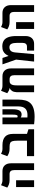

<svg xmlns="http://www.w3.org/2000/svg" viewBox="1428 -2080 661 3556"><g transform="rotate(-90 1758.0 -301.5)"><path d="M386.2 0V-368.2Q386.2 -454.1 313.5 -454.1H197.3Q155.8 -454.1 121.3 -466.8Q86.9 -479.5 62.5 -497.1L106.4 -611.8Q117.7 -605 143.8 -595.5Q169.9 -585.9 196.8 -585.9H368.2Q435.1 -585.9 473.6 -544.2Q512.2 -502.4 512.2 -428.2V0ZM71.3 0V-333.5H197.3V0Z M1142.6 -104.5V0H645V-131.8H930.7V-311.5Q930.7 -369.1 921.9 -399.9Q913.1 -430.7 889.2 -442.4Q865.2 -454.1 819.8 -454.1H778.3Q736.8 -454.1 702.4 -466.8Q668 -479.5 643.6 -497.1L687.5 -611.8Q698.7 -605 724.9 -595.5Q751 -585.9 777.8 -585.9H846.2Q1056.6 -585.9 1056.6 -395V-131.8Z M1372.1 9.3Q1344.7 9.3 1304.4 6.6Q1264.2 3.9 1235.4 0V-0.5H1234.4V-585.9H1360.4V-312Q1370.6 -304.7 1385.3 -304.7Q1399.4 -304.7 1406.5 -326.9Q1413.6 -349.1 1413.6 -399.4V-585.9H1512.7V-395Q1512.7 -306.6 1487.5 -268.8Q1462.4 -231 1414.1 -231Q1397.5 -231 1384 -235.6Q1370.6 -240.2 1360.4 -247.6V-124Q1391.1 -122.6 1404.3 -122.6Q1487.3 -122.6 1526.4 -164.3Q1565.4 -206.1 1565.4 -287.6V-585.9H1691.4V-287.6Q1691.4 -219.7 1677.2 -165Q1663.1 -110.4 1628.2 -71.3Q1593.3 -32.2 1531 -11.5Q1468.8 9.3 1372.1 9.3Z M2269.5 -428.2V0H2143.6V-367.7Q2143.6 -453.6 2070.8 -453.6H2034.2Q2005.4 -453.6 1989.3 -439.7Q1973.1 -425.8 1965.8 -404.3Q1958.5 -382.8 1956.8 -359.1Q1955.1 -335.4 1955.1 -315.4V0H1829.1V-324.7Q1831.1 -375.5 1851.6 -407.5Q1872.1 -439.5 1903.3 -450.2V-454.1Q1878.4 -457 1851.8 -470.9Q1825.2 -484.9 1810.5 -497.1L1854.5 -611.8Q1865.7 -605 1891.8 -595.5Q1918 -585.9 1944.8 -585.9H2125.5Q2192.4 -585.9 2231 -544.2Q2269.5 -502.4 2269.5 -428.2Z M2396 0 2432.6 -333.5 2344.7 -585.9H2462.9L2499 -477.1H2504.4Q2514.6 -501 2533.4 -526.9Q2552.2 -552.7 2586.9 -570.8Q2621.6 -588.9 2678.7 -588.9Q2739.3 -588.9 2781.7 -563.5Q2824.2 -538.1 2846.7 -480.5Q2869.1 -422.9 2869.1 -325.7V-160.6Q2869.1 -85.4 2830.8 -42.7Q2792.5 0 2725.1 0H2599.1V-131.8H2672.4Q2742.7 -131.8 2742.7 -217.8V-313.5Q2742.7 -386.2 2723.9 -421.6Q2705.1 -457 2663.1 -457Q2618.2 -457 2594.2 -431.4Q2570.3 -405.8 2564.9 -347.7L2533.2 0Z M3315.9 0V-368.2Q3315.9 -454.1 3243.2 -454.1H3127Q3085.4 -454.1 3051 -466.8Q3016.6 -479.5 2992.2 -497.1L3036.1 -611.8Q3047.4 -605 3073.5 -595.5Q3099.6 -585.9 3126.5 -585.9H3297.9Q3364.7 -585.9 3403.3 -544.2Q3441.9 -502.4 3441.9 -428.2V0ZM3001 0V-333.5H3127V0Z"/></g></svg>

Font: Cascadia Mono
Style: Bold
Weight: 700
Monospace: yes
Designer: Aaron Bell
Foundry: Saja Typeworks
Version: Version 2404.023; ttfautohint (v1.8.4)